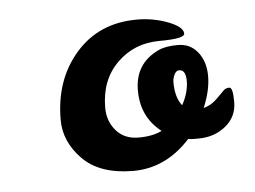

<svg xmlns="http://www.w3.org/2000/svg" viewBox="-34 -799 495 372"><g transform="rotate(-5 214.0 -613.0)"><path d="M323 -520Q275 -467 210.5 -467.5Q146 -468 113 -502Q80 -536 80 -578Q80 -656 125 -707.5Q170 -759 244 -759Q276 -759 304.5 -748Q333 -737 333 -724Q333 -714 284 -714Q235 -714 201.5 -681Q168 -648 168 -594Q168 -568 184 -549.5Q200 -531 227.5 -531Q255 -531 273 -540Q234 -570 234 -622Q234 -674 280 -696Q294 -703 318.5 -703Q343 -703 357.5 -684.5Q372 -666 372 -638Q372 -610 358 -577Q373 -581 384 -592L400 -608Q404 -612 411 -612Q418 -612 418 -583.5Q418 -555 396 -537Q374 -519 343 -519Q338 -519 333 -519Q328 -519 323 -520ZM317 -586Q330 -610 330 -632Q330 -654 317 -654Q311 -654 307.5 -646.5Q304 -639 304 -632Q304 -602 317 -586Z"/></g></svg>

Font: Leckerli One
Style: Regular
Weight: 400
Version: Version 1.001